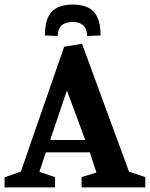

<svg xmlns="http://www.w3.org/2000/svg" viewBox="-30 -818 654 838"><path d="M-10 0V-44L61 -69L250 -614L328 -627L533 -69L604 -45V0H326V-45L391 -65L362 -153H170L142 -68L210 -45V0ZM189 -207H342L262 -423ZM222 -661 166 -663Q166 -734 195 -766Q224 -798 288 -798Q351 -798 380 -766Q409 -734 409 -663L350 -661Q350 -691 334 -706.5Q318 -722 287 -722Q255 -722 238.5 -706.5Q222 -691 222 -661Z"/></svg>

Font: Manuale
Style: Regular
Weight: 400
Designer: Eduardo Tunni / Pablo Cosgaya
Foundry: Eduardo Tunni / Pablo Cosgaya
Version: Version 1.002